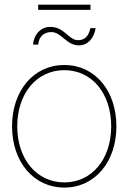

<svg xmlns="http://www.w3.org/2000/svg" viewBox="-20 -805 557 832"><path d="M258.8 7.8C391.6 7.8 484.4 -104 484.4 -257.8C484.4 -411.6 391.6 -523.4 258.8 -523.4C125.5 -523.4 32.2 -411.6 32.2 -257.8C32.2 -104 125.5 7.8 258.8 7.8ZM258.8 -14.6C139.2 -14.6 54.7 -115.2 54.7 -257.8C54.7 -400.4 139.2 -501 258.8 -501C377.9 -501 461.9 -400.4 461.9 -257.8C461.9 -115.2 377.9 -14.6 258.8 -14.6ZM321.8 -608.4C358.9 -608.4 386.7 -636.7 394.5 -683.1H371.6C363.8 -646 345.7 -630.9 317.9 -630.9C277.8 -630.9 258.8 -688.5 198.2 -688.5C156.7 -688.5 127 -656.2 123 -611.8H145.5C148.4 -645.5 169.9 -666 202.1 -666C247.1 -666 267.1 -608.4 321.8 -608.4ZM372.1 -784.7H145.5V-762.2H372.1Z"/></svg>

Font: Raveo Display Display Thin
Style: Regular
Weight: 100
Designer: Jakub Foglar, Rasmus Andersson (Inter)
Foundry: Jakubfoglar.com
Version: Version 1.100;Glyphs 3.2.3 (3260)